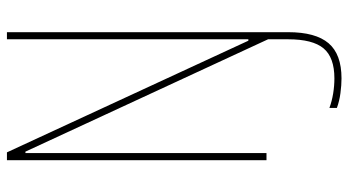

<svg xmlns="http://www.w3.org/2000/svg" viewBox="-240 -530 981 540"><g transform="rotate(-90 250.0 -259.5)"><path d="M300 211Q281 211 258.5 208Q236 205 217 198V177Q236 184 257.5 187.5Q279 191 300 191Q359 191 384.5 160.5Q410 130 410 61V-20L420 26L94 -678H90V0H70V-730H92L406 -51H410V-730H430V61Q430 138 399 174.5Q368 211 300 211Z"/></g></svg>

Font: M PLUS 1 Code Thin
Style: Regular
Weight: 250
Designer: Coji Morishita
Foundry: UNDERFOREST DESIGN
Version: Version 1.002